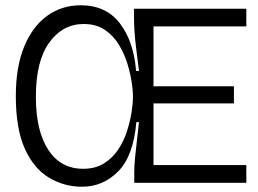

<svg xmlns="http://www.w3.org/2000/svg" viewBox="-20 -693 980 728"><path d="M291 15Q223 15 165.5 -19.5Q108 -54 74 -129.5Q40 -205 40 -329Q40 -440 72 -517Q104 -594 159.5 -633.5Q215 -673 286 -673Q382 -673 434.5 -604.5Q487 -536 496 -424H507Q500 -479 495.5 -516Q491 -553 489.5 -581.5Q488 -610 488 -638V-660H914V-593H562V-366H867V-301H562V-67H914V0H489V-41Q489 -62 492 -94.5Q495 -127 499.5 -163Q504 -199 507 -230H497Q486 -102 428.5 -43.5Q371 15 291 15ZM295 -53Q341 -53 373.5 -73Q406 -93 427.5 -125Q449 -157 461 -194Q473 -231 478.5 -265.5Q484 -300 484 -324V-335Q484 -349 479.5 -380Q475 -411 464 -448.5Q453 -486 432 -521.5Q411 -557 378 -579.5Q345 -602 297 -602Q218 -602 167 -532Q116 -462 116 -326Q116 -197 163 -125Q210 -53 295 -53Z"/></svg>

Font: Bricolage Grotesque 96pt Light
Style: Regular
Weight: 300
Designer: Mathieu Triay
Foundry: Atelier Triay
Version: Version 1.001; ttfautohint (v1.8.4.7-5d5b);gftools[0.9.33.de